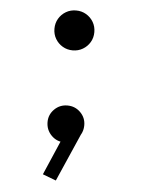

<svg xmlns="http://www.w3.org/2000/svg" viewBox="-50 -541 549 741"><g transform="rotate(5 225.0 -170.5)"><path d="M215 -346.4Q193.4 -346.4 175.9 -356.8Q158.4 -367.1 148 -384.6Q137.7 -402.1 137.7 -423.7Q137.7 -445.3 148 -462.8Q158.4 -480.4 175.9 -490.7Q193.4 -501 215 -501Q236.6 -501 254.1 -490.7Q271.6 -480.4 282 -462.9Q292.3 -445.3 292.3 -423.7Q292.3 -402.1 282 -384.6Q271.6 -367.1 254.1 -356.8Q236.6 -346.4 215 -346.4ZM213.7 10Q184.1 10 163.4 -11.1Q142.6 -32.3 142.6 -62.6Q142.6 -91.4 163.4 -112.1Q184.1 -132.7 213.7 -132.7Q243.5 -132.7 264.2 -112.1Q284.9 -91.4 284.9 -62.6Q284.9 -32.3 264.2 -11.1Q243.5 10 213.7 10ZM213.7 -25.3 277 -29.7 194.1 159.6 142.3 140Z"/></g></svg>

Font: League Mono Thin Condensed
Style: Regular
Weight: 100
Width: 1
Designer: Tyler Finck
Foundry: The League of Moveable Type / Tyler Finck
Version: Version 2.300;RELEASE